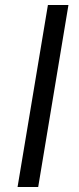

<svg xmlns="http://www.w3.org/2000/svg" viewBox="-20 -743 313 763"><path d="M252 -723.1 131.8 0H49.8L170.4 -723.1Z"/></svg>

Font: Inter 16pt Medium
Style: Italic
Weight: 500
Italic angle: -9.3988°
Version: Version 4.001;git-66647c0bb